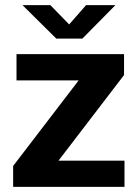

<svg xmlns="http://www.w3.org/2000/svg" viewBox="-20 -728 536 748"><path d="M31.2 0V-81.4L286.5 -414.9H44.3V-517H463.2V-435.6L207.9 -102.1H465V0ZM199.4 -577.5 67.7 -707.9H176.3L249.5 -632.8L315.2 -707.9H429.5L300.8 -577.5Z"/></svg>

Font: Public Sans Thin
Style: Regular
Weight: 100
Designer: The Public Sans project authors (U.S. Web Design System). Libre Franklin designed by Pablo Impallari and Rodrigo Fuenzal
Version: Version 1.008